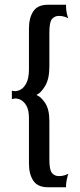

<svg xmlns="http://www.w3.org/2000/svg" viewBox="-20 -709 338 809"><path d="M258 80Q258 63 261.5 47Q265 31 268 23Q263 26 252.5 29.5Q242 33 228 33Q210 33 199 20Q188 7 188 -37V-199Q188 -249 170 -275.5Q152 -302 135 -308V-310Q152 -317 170 -346.5Q188 -376 188 -429V-572Q188 -617 199.5 -629.5Q211 -642 228 -642Q241 -642 252 -638.5Q263 -635 268 -632Q265 -637 261.5 -652.5Q258 -668 258 -689H182Q139 -689 120.5 -661.5Q102 -634 102 -588V-417Q102 -379 90.5 -357.5Q79 -336 62 -329Q45 -322 30 -327V-291Q45 -297 61.5 -291Q78 -285 90 -266Q102 -247 102 -211V-20Q102 25 120.5 52.5Q139 80 182 80Z"/></svg>

Font: Red Rose SemiBold
Style: Regular
Weight: 600
Designer: Jaikishan Patel
Version: Version 2.000